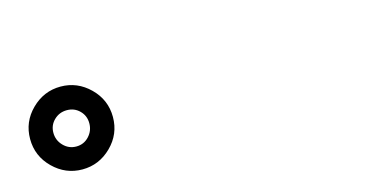

<svg xmlns="http://www.w3.org/2000/svg" viewBox="-39 -979 1078 542"><g transform="rotate(-15 500.0 -708.0)"><path d="M66 -622.5Q30 -658 30 -708Q30 -758 66 -793.5Q102 -829 151 -829Q200 -829 236 -793.5Q272 -758 272 -708Q272 -658 236 -622.5Q200 -587 151 -587Q102 -587 66 -622.5ZM113.5 -745Q98 -730 98 -708Q98 -686 113.5 -670Q129 -654 151 -654Q173 -654 188 -670Q203 -686 203 -708Q203 -730 188 -745Q173 -760 151 -760Q129 -760 113.5 -745Z"/></g></svg>

Font: Swei Half Moon CJK SC
Style: Black
Weight: 900
Version: Version 2.071